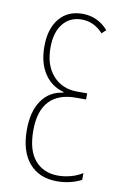

<svg xmlns="http://www.w3.org/2000/svg" viewBox="-84 -773 529 832"><g transform="rotate(10 180.5 -357.0)"><path d="M324 -672 306 -655Q266 -699 212 -699Q160 -699 129.5 -661Q99 -623 99 -556Q99 -478 139.5 -433Q180 -388 245 -388H290V-361H245Q168 -361 128 -318Q88 -275 88 -189Q88 -102 125.5 -58.5Q163 -15 227 -15Q254 -15 282.5 -22.5Q311 -30 334 -45V-15Q285 10 227 10Q148 10 104 -41.5Q60 -93 60 -187Q60 -268 93.5 -316.5Q127 -365 188 -373V-376Q133 -391 102.5 -438Q72 -485 72 -556Q72 -634 109 -679Q146 -724 211 -724Q278 -724 324 -672Z"/></g></svg>

Font: Noto Sans Display Thin Cond
Style: Regular
Weight: 250
Width: 3
Designer: Monotype Design team
Foundry: Monotype Imaging Inc.
Version: Version 1.000